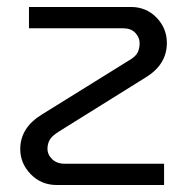

<svg xmlns="http://www.w3.org/2000/svg" viewBox="-20 -530 553 550"><path d="M143 0Q98 0 68 -31Q38 -62 38 -103Q38 -164 100 -202L348 -356Q369 -368 374.5 -380Q380 -392 380 -406Q380 -423 367.5 -436Q355 -449 333 -449H63V-510H355Q399 -510 428.5 -479.5Q458 -449 458 -407Q458 -345 397 -308L150 -154Q129 -141 122.5 -129.5Q116 -118 116 -104Q116 -87 129.5 -74Q143 -61 165 -61H450V0Z"/></svg>

Font: MuseoModerno Light
Style: Regular
Weight: 300
Designer: Pablo Cosgaya, Héctor Gatti, Marcela Romero, and the Authors of The MuseoModerno Project.
Foundry: Omnibus-Type Team
Version: Version 1.001